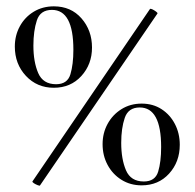

<svg xmlns="http://www.w3.org/2000/svg" viewBox="-20 -580 614 606"><path d="M149.9 -303Q96.8 -303 61.8 -340.5Q26.8 -378 26.8 -433Q26.8 -468 42.6 -497Q58.4 -526 86.4 -543Q114.4 -560 150 -560Q204 -560 237.2 -522Q270.4 -484 270.4 -430Q270.4 -377 236.7 -340Q203 -303 149.9 -303ZM157 -314.2Q192.8 -314.2 202.2 -345.4Q211.6 -376.6 211.6 -423.1Q211.6 -548.8 144 -548.8Q107.1 -548.8 96.3 -515.6Q85.4 -482.4 85.4 -436Q85.4 -384.6 100.6 -349.4Q115.8 -314.2 157 -314.2ZM427 5Q391.4 5 363.4 -12.5Q335.4 -30 319.6 -59.5Q303.8 -89 303.8 -125Q303.8 -160 319.6 -189Q335.4 -218 363.4 -235.5Q391.4 -253 427 -253Q462.7 -253 489.8 -235.5Q516.8 -218 532.1 -188.5Q547.4 -159 547.4 -123Q547.4 -69 513.7 -32Q480.1 5 427 5ZM434 -7.2Q469.8 -7.2 479.2 -38.3Q488.6 -69.4 488.6 -116Q488.6 -240.8 421 -240.8Q385 -240.8 373.8 -208.1Q362.6 -175.4 362.6 -129Q362.6 -77.6 377.7 -42.4Q392.8 -7.2 434 -7.2ZM106 5.6Q105 6.8 98.6 4.3Q92.2 1.8 86.8 -1.8Q81.4 -5.4 82.4 -7.4L453.2 -551.4Q455.2 -553.4 461.2 -550.4Q467.2 -547.4 472.6 -543.4Q478 -539.4 477 -537.4Z"/></svg>

Font: Cormorant Infant Light
Style: Regular
Weight: 300
Designer: Christian Thalmann (Catharsis Fonts)
Foundry: Catharsis Fonts
Version: Version 4.001